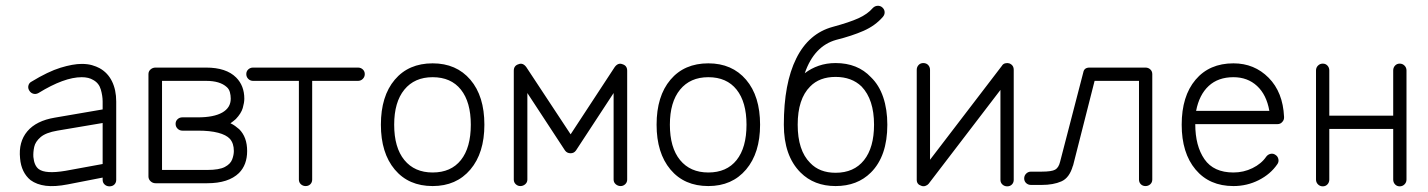

<svg xmlns="http://www.w3.org/2000/svg" viewBox="-20 -645 5051 679"><path d="M367 14Q357 14 350 7.5Q343 1 343 -9V-17L220 7Q174 16 142 12Q110 8 88 -8Q72 -21 62.5 -40.5Q53 -60 51 -85Q45 -143 76.5 -180.5Q108 -218 174 -229L343 -258V-286Q343 -306 336.5 -328.5Q330 -351 310 -362Q294 -372 269 -372Q207 -372 116 -316Q107 -311 98 -313.5Q89 -316 84 -324Q78 -333 80.5 -342.5Q83 -352 91 -356Q150 -392 194 -405.5Q238 -419 269 -419Q290 -419 305.5 -414.5Q321 -410 332 -404Q361 -388 376 -357.5Q391 -327 391 -286V-9Q391 1 384.5 7.5Q378 14 367 14ZM212 -41 343 -65V-210L183 -183Q142 -176 123.5 -160Q105 -144 101 -125.5Q97 -107 98 -90Q101 -59 117 -47Q141 -29 212 -41Z M530 3Q520 3 512.5 -4Q505 -11 505 -21V-383Q505 -393 512.5 -399.5Q520 -406 530 -406H709Q780 -406 815 -371Q844 -342 844 -296Q844 -282 838.5 -263Q833 -244 814 -224Q810 -220 805 -216.5Q800 -213 795 -209Q804 -205 811.5 -199.5Q819 -194 826 -188Q854 -160 854 -111Q854 -62 825 -33Q788 3 713 3ZM553 -44H713Q755 -44 775 -54.5Q795 -65 801 -81Q807 -97 807 -111Q807 -138 793 -154Q780 -168 751.5 -175.5Q723 -183 680 -183H625Q615 -183 608 -190Q601 -197 601 -207Q601 -217 608 -223.5Q615 -230 625 -230H680Q736 -230 766 -247Q796 -264 796 -296Q796 -308 793 -319Q790 -330 782 -337Q758 -359 709 -359H553Z M1061 13Q1051 13 1044 6.5Q1037 0 1037 -10V-359H875Q865 -359 858 -366Q851 -373 851 -383Q851 -393 858 -399.5Q865 -406 875 -406H1246Q1256 -406 1263 -399.5Q1270 -393 1270 -383Q1270 -373 1263 -366Q1256 -359 1246 -359H1084V-10Q1084 0 1077.5 6.5Q1071 13 1061 13Z M1510 13Q1425 13 1376 -45.5Q1327 -104 1327 -204Q1327 -305 1376 -363Q1425 -421 1510 -421Q1594 -421 1643.5 -363Q1693 -305 1693 -204Q1693 -104 1643.5 -45.5Q1594 13 1510 13ZM1510 -35Q1575 -35 1610 -79Q1645 -123 1645 -204Q1645 -284 1610 -328Q1575 -372 1510 -372Q1446 -372 1410 -328Q1374 -284 1374 -204Q1374 -123 1410 -79Q1446 -35 1510 -35Z M1820 13Q1811 13 1804 6.5Q1797 0 1797 -10V-395Q1797 -413 1814 -418Q1829 -424 1841 -408L1998 -170L2154 -408Q2166 -424 2181 -418Q2198 -413 2198 -395V-10Q2198 0 2191 6.5Q2184 13 2175 13Q2165 13 2157.5 6.5Q2150 0 2150 -10V-316L2017 -113Q2010 -103 1998 -103Q1985 -103 1978 -113L1845 -316V-10Q1845 0 1837.5 6.5Q1830 13 1820 13Z M2485 13Q2400 13 2351 -45.5Q2302 -104 2302 -204Q2302 -305 2351 -363Q2400 -421 2485 -421Q2569 -421 2618.5 -363Q2668 -305 2668 -204Q2668 -104 2618.5 -45.5Q2569 13 2485 13ZM2485 -35Q2550 -35 2585 -79Q2620 -123 2620 -204Q2620 -284 2585 -328Q2550 -372 2485 -372Q2421 -372 2385 -328Q2349 -284 2349 -204Q2349 -123 2385 -79Q2421 -35 2485 -35Z M2935 13Q2859 13 2811 -35Q2752 -94 2752 -204Q2752 -350 2796 -438.5Q2840 -527 2925 -550Q2984 -566 3016 -580.5Q3048 -595 3067 -617Q3074 -624 3083.5 -624.5Q3093 -625 3100 -619Q3108 -612 3108.5 -602.5Q3109 -593 3102 -585Q3075 -554 3034 -536Q2993 -518 2937 -504Q2859 -482 2826 -386Q2848 -403 2875.5 -412.5Q2903 -422 2935 -422Q3013 -422 3060 -372Q3089 -344 3103.5 -301Q3118 -258 3118 -204Q3118 -93 3060 -35Q3012 13 2935 13ZM2935 -34Q3000 -34 3035.5 -78.5Q3071 -123 3071 -204Q3071 -293 3027 -339Q2992 -373 2935 -373Q2878 -373 2845 -339Q2801 -295 2801 -204Q2801 -113 2845 -69Q2878 -34 2935 -34Z M3542 14Q3532 14 3525 7.5Q3518 1 3518 -9V-327L3264 5Q3260 10 3252.5 12.5Q3245 15 3238 12Q3222 7 3222 -9V-398Q3222 -408 3228.5 -415Q3235 -422 3245 -422Q3256 -422 3262.5 -415Q3269 -408 3269 -398V-80L3523 -412Q3527 -419 3534.5 -421Q3542 -423 3549 -421Q3565 -415 3565 -398V-9Q3565 1 3558.5 7.5Q3552 14 3542 14Z M4031 13Q4021 13 4014.5 6.5Q4008 0 4008 -10V-359H3851L3775 -60L3774 -58Q3762 -16 3733.5 -3.5Q3705 9 3664 9H3626Q3616 9 3609 2.5Q3602 -4 3602 -14Q3602 -24 3609 -31Q3616 -38 3626 -38H3664Q3699 -38 3711.5 -45Q3724 -52 3729 -73L3811 -389Q3814 -406 3833 -406H4031Q4041 -406 4048 -399.5Q4055 -393 4055 -383V-10Q4055 0 4048 6.5Q4041 13 4031 13Z M4342 13Q4257 13 4208 -45.5Q4159 -104 4159 -204Q4159 -305 4208 -363Q4257 -421 4342 -421Q4416 -421 4466.5 -370Q4517 -319 4521 -232V-229Q4521 -220 4514 -213Q4508 -206 4497 -206H4207Q4207 -129 4239.5 -82Q4272 -35 4342 -35Q4378 -35 4409.5 -50.5Q4441 -66 4458 -91Q4464 -99 4473.5 -101Q4483 -103 4491 -97Q4499 -92 4501 -82Q4503 -72 4497 -64Q4473 -29 4431.5 -8Q4390 13 4342 13ZM4210 -253H4469Q4459 -310 4425.5 -341Q4392 -372 4342 -372Q4288 -372 4254.5 -341Q4221 -310 4210 -253Z M4658 14Q4648 14 4641 7Q4634 0 4634 -10V-396Q4634 -406 4641 -413Q4648 -420 4658 -420Q4668 -420 4674.5 -413Q4681 -406 4681 -396V-236H4907V-396Q4907 -406 4913.5 -413Q4920 -420 4930 -420Q4940 -420 4947 -413Q4954 -406 4954 -396V-10Q4954 0 4947 7Q4940 14 4930 14Q4920 14 4913.5 7Q4907 0 4907 -10V-189H4681V-10Q4681 0 4674.5 7Q4668 14 4658 14Z"/></svg>

Font: Zen Kurenaido
Style: Regular
Weight: 400
Designer: Yoshimichi Ohira
Foundry: Positype
Version: Version 1.001